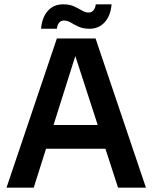

<svg xmlns="http://www.w3.org/2000/svg" viewBox="-20 -868 705 888"><path d="M526 0 302 -690H422L655 0ZM10 0 243 -690H354L136 0ZM148 -180V-290H516V-180ZM170 -735Q174 -787 201 -817.5Q228 -848 272 -848Q302 -848 322.5 -838.5Q343 -829 359 -819.5Q375 -810 390 -810Q404 -810 412.5 -820.5Q421 -831 423 -848H496Q492 -796 464.5 -765.5Q437 -735 394 -735Q365 -735 344 -744.5Q323 -754 307.5 -763.5Q292 -773 276 -773Q262 -773 253.5 -763Q245 -753 243 -735Z"/></svg>

Font: Radio Canada Big Medium
Style: Regular
Weight: 500
Designer: Étienne Aubert Bonn
Foundry: Coppers and Brasses
Version: Version 1.001